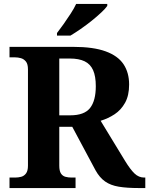

<svg xmlns="http://www.w3.org/2000/svg" viewBox="-20 -951 755 971"><path d="M28.1 0V-53H55.6Q72.4 -53 87.1 -56.9Q101.9 -60.9 111.6 -73.9Q121.4 -87 121.4 -113.1V-599.9Q121.4 -627 111.1 -639.8Q100.7 -652.6 85.7 -656.8Q70.7 -661 55.6 -661H28.1V-714H350.5Q452 -714 514.2 -691.3Q576.4 -668.7 604.7 -626.2Q633 -583.7 633 -523.3Q633 -468 612.5 -431.2Q591.9 -394.4 559.3 -373Q526.7 -351.6 488.9 -340.2L612.6 -137.1Q639.2 -93.6 660.6 -73.3Q681.9 -53 709.5 -53H714.8V0H681.6Q622 0 580.8 -6.8Q539.6 -13.6 511.7 -33.1Q483.7 -52.6 463 -90L345.4 -309.8H279.8V-113.1Q279.8 -87 288.1 -73.9Q296.4 -60.9 310.9 -56.9Q325.3 -53 342.7 -53H362.1V0ZM335.3 -367.8Q406.5 -367.8 435.5 -404.8Q464.5 -441.7 464.5 -515.1Q464.5 -565.6 450.7 -596.4Q436.9 -627.1 407.8 -641.1Q378.7 -655 333.3 -655H279.8V-367.8ZM268.2 -784Q283.2 -803 301.5 -829Q319.8 -855 337.4 -882Q355 -909 365 -931H522.5V-921Q513.5 -908 492.3 -888Q471.1 -868 443.7 -846Q416.3 -824 388 -804.5Q359.8 -785 336.3 -771H268.2Z"/></svg>

Font: Noto Serif Lao
Style: Regular
Weight: 400
Designer: Monotype Design Team
Foundry: Monotype Imaging Inc.
Version: Version 2.003